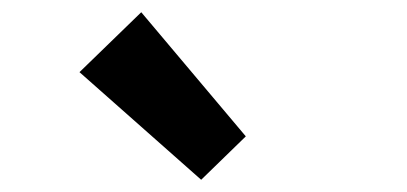

<svg xmlns="http://www.w3.org/2000/svg" viewBox="-20 -944 666 314"><path d="M309 -650 382 -721 211 -924 110 -826Z"/></svg>

Font: Noto Sans Japanese Bold
Style: Bold
Weight: 700
Designer: Ryoko NISHIZUKA (kana & ideographs); Paul D. Hunt (Latin, Greek & Cyrillic); Wenlong ZHANG (bopomofo); Sandoll Communica
Foundry: Adobe Systems Incorporated
Version: Version 1.000;PS 1;hotconv 1.0.78;makeotf.lib2.5.61930